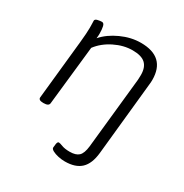

<svg xmlns="http://www.w3.org/2000/svg" viewBox="-171 -663 968 1010"><g transform="rotate(30 313.5 -158.5)"><path d="M361 212Q341 212 320.5 207.5Q300 203 286 195.5Q272 188 272 179Q272 173 274.5 157Q277 141 285 141Q292 141 310 148Q328 155 358 155Q395 155 412.5 138.5Q430 122 435 78L480 -353Q481 -369 481 -382Q481 -428 457 -450.5Q433 -473 379 -473Q325 -473 270.5 -446Q216 -419 183 -375L144 -16Q142 2 112 2H108Q79 2 81 -16L118 -373Q121 -401 122.5 -424.5Q124 -448 124 -462Q124 -479 123.5 -489Q123 -499 123 -505Q123 -515 138 -518.5Q153 -522 164 -522Q176 -522 180 -504.5Q184 -487 184 -460Q184 -447 182 -433Q219 -475 278.5 -502Q338 -529 397 -529Q546 -529 546 -389Q546 -375 544 -360L499 81Q492 149 458.5 180.5Q425 212 361 212Z"/></g></svg>

Font: Asap Semi Expanded Semi Expanded Light
Style: Italic
Weight: 300
Width: 6
Italic angle: -6°
Designer: Pablo Cosgaya
Foundry: Omnibus-Type
Version: Version 3.001; ttfautohint (v1.8.4.7-5d5b)